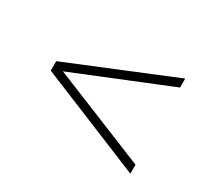

<svg xmlns="http://www.w3.org/2000/svg" viewBox="-85 -684 735 668"><g transform="rotate(30 282.5 -350.0)"><path d="M111 -350 492 -505V-541L73 -369V-331L492 -159V-195Z"/></g></svg>

Font: Montserrat-Alt1 ExtLt
Style: Regular
Weight: 200
Designer: Differentunic
Foundry: Differentunic
Version: Version 7.222